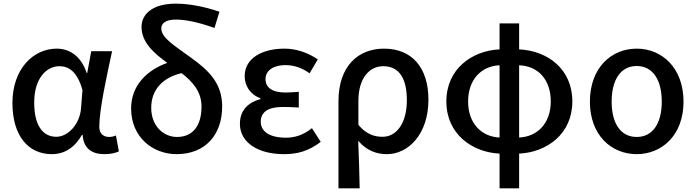

<svg xmlns="http://www.w3.org/2000/svg" viewBox="-20 -830 3806 1050"><path d="M263 13C332 13 388 -22 428 -92H432C437 -18 482 13 551 13C587 13 613 6 630 -2L614 -89C602 -84 589 -81 577 -81C546 -81 523 -99 523 -136C523 -231 563 -411 593 -550H479L457 -431H454C422 -527 357 -564 290 -564C163 -564 48 -454 48 -267C48 -87 135 13 263 13ZM288 -82C212 -82 167 -147 167 -269C167 -403 235 -468 305 -468C354 -468 403 -440 431 -337L423 -236C416 -152 353 -82 288 -82Z M948 -81C874 -81 807 -141 807 -240C807 -340 870 -406 973 -430C1034 -383 1082 -329 1082 -247C1082 -143 1035 -81 948 -81ZM1180 -766C1094 -795 1013 -810 941 -810C812 -810 754 -751 754 -683C754 -598 822 -539 895 -486C786 -448 697 -364 697 -237C697 -79 816 13 946 13C1102 13 1195 -92 1195 -248C1195 -376 1120 -446 1024 -515C937 -579 862 -622 862 -675C862 -701 885 -723 940 -723C995 -723 1064 -709 1153 -677Z M1532 13C1607 13 1666 -3 1734 -54L1686 -129C1637 -90 1591 -77 1544 -77C1456 -77 1406 -110 1406 -164C1406 -217 1446 -245 1525 -245C1553 -245 1582 -244 1614 -242V-328C1587 -326 1564 -324 1542 -324C1466 -324 1432 -353 1432 -397C1432 -447 1479 -474 1541 -474C1589 -474 1633 -458 1673 -429L1718 -505C1666 -541 1602 -564 1536 -564C1420 -564 1318 -516 1318 -413C1318 -363 1347 -313 1404 -293V-288C1341 -271 1292 -230 1292 -153C1292 -48 1395 13 1532 13Z M1831 200H1947C1945 108 1943 35 1939 -60C1986 -5 2041 13 2096 13C2212 13 2323 -95 2323 -285C2323 -458 2235 -564 2080 -564C1941 -564 1831 -471 1831 -276ZM2073 -82C2030 -82 1986 -93 1940 -147V-279C1940 -403 2001 -468 2075 -468C2166 -468 2205 -397 2205 -282C2205 -153 2146 -82 2073 -82Z M2421 -275C2421 -97 2562 3 2712 10V200H2819V10C2970 3 3110 -97 3110 -275C3110 -454 2973 -553 2819 -560V-702H2712V-560C2562 -553 2421 -454 2421 -275ZM2819 -473C2921 -469 2992 -397 2992 -275C2992 -154 2917 -82 2819 -78ZM2540 -275C2540 -397 2614 -469 2712 -473V-78C2614 -82 2540 -154 2540 -275Z M3462 13C3600 13 3718 -91 3718 -274C3718 -459 3600 -564 3462 -564C3323 -564 3206 -459 3206 -274C3206 -91 3323 13 3462 13ZM3462 -81C3373 -81 3325 -157 3325 -274C3325 -392 3373 -469 3462 -469C3551 -469 3599 -392 3599 -274C3599 -157 3551 -81 3462 -81Z"/></svg>

Font: Kinto Sans Med
Style: Regular
Weight: 500
Designer: Authors: Ryoko NISHIZUKA  (kana & ideographs); Paul D. Hunt (Latin, Greek & Cyrillic); Wenlong ZHANG  (bopomofo); Sandol
Foundry: Adobe Systems Incorporated, ookami Inc.
Version: Version 0.001